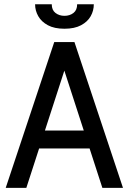

<svg xmlns="http://www.w3.org/2000/svg" viewBox="-20 -902 618 922"><path d="M426.5 -189H151.5V-275H426.5ZM274.5 -607.5H303.5L106.5 0H7.5L240.5 -700H337.5L570.5 0H471.5ZM289.5 -764Q241 -764 210 -780.8Q179 -797.5 163.8 -824.2Q148.5 -851 148.5 -881.5H228.5Q228.5 -853.5 246.5 -839.8Q264.5 -826 289.5 -826Q315 -826 332.8 -839.8Q350.5 -853.5 350.5 -881.5H430.5Q430.5 -851 415.5 -824.2Q400.5 -797.5 369.2 -780.8Q338 -764 289.5 -764Z"/></svg>

Font: Cabin
Style: Regular
Weight: 400
Width: 4
Designer: Pablo Impallari
Foundry: Pablo Impallari. http://www.impallari.com Igino Marini. http://www.ikern.com
Version: Version 3.001